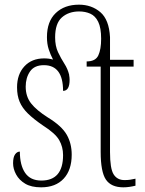

<svg xmlns="http://www.w3.org/2000/svg" viewBox="-20 -792 619 822"><path d="M156 10Q114 10 88 -5.5Q62 -21 49 -45Q36 -69 36 -93Q36 -119 44.5 -131Q53 -143 65 -143Q65 -85 87.5 -52Q110 -19 157 -19Q250 -19 250 -128Q250 -163 233.5 -192Q217 -221 165 -254Q124 -282 99.5 -306Q75 -330 64 -356.5Q53 -383 53 -418Q53 -474 84.5 -508Q116 -542 169 -542Q190 -542 207 -537Q196 -558 188.5 -581Q181 -604 181 -633Q181 -700 218.5 -736Q256 -772 318 -772Q372 -772 409.5 -740Q447 -708 451 -633V-536H552V-507H451V-141Q451 -70 466.5 -45.5Q482 -21 513 -21Q526 -21 536.5 -22.5Q547 -24 560 -27V3Q548 6 534.5 8Q521 10 508 10Q456 10 433.5 -23Q411 -56 411 -142V-507H351V-529Q389 -529 401 -555Q413 -581 413 -626Q413 -673 400.5 -698.5Q388 -724 366.5 -733.5Q345 -743 319 -743Q274 -743 245 -717.5Q216 -692 216 -632Q216 -595 228.5 -568.5Q241 -542 255.5 -519.5Q270 -497 276 -472Q276 -471 276 -470Q276 -470 276 -470Q278 -460 278 -450Q278 -403 250 -403Q250 -513 168 -513Q127 -513 108.5 -486Q90 -459 90 -421Q90 -379 113 -349.5Q136 -320 185 -289Q244 -253 265.5 -215.5Q287 -178 287 -130Q287 -64 252.5 -27Q218 10 156 10Z"/></svg>

Font: Noto Serif ExtraCondensed ExtraLight
Style: Regular
Weight: 200
Width: 2
Designer: Monotype Design Team
Foundry: Monotype Imaging Inc.
Version: Version 2.015